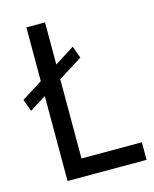

<svg xmlns="http://www.w3.org/2000/svg" viewBox="-122 -773 679 845"><g transform="rotate(-15 217.5 -350.0)"><path d="M5 -340 80 -387V0H440V-80H165V-441L275 -510L255 -565L165 -508V-700H80V-455L-15 -395Z"/></g></svg>

Font: Jost
Style: Regular
Weight: 400
Version: Version 3.710